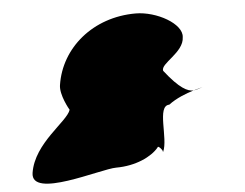

<svg xmlns="http://www.w3.org/2000/svg" viewBox="-48 -768 952 747"><g transform="rotate(-5 428.5 -394.5)"><path d="M54 -127C38 -25 319 -119 380 -119C456 -119 519 -149 547 -183C549 -194 573 -164 565 -164H567C591 -214 557 -345 607 -345C637 -368 677 -383 706 -392C683 -391 652 -405 595 -478C585 -507 681 -542 682 -602C689 -654 589 -710 507 -710C341 -710 212 -602 190 -458C184 -420 217 -362 219 -359C205 -314 72 -242 54 -127ZM706 -392C719 -393 731 -399 742 -402C738 -401 724 -397 706 -392ZM742 -402H744Z"/></g></svg>

Font: Ampere
Style: SCIta
Weight: 400
Version: Version 1